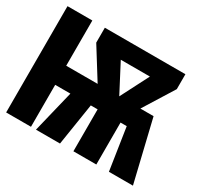

<svg xmlns="http://www.w3.org/2000/svg" viewBox="-121 -698 890 852"><g transform="rotate(30 324.0 -272.5)"><path d="M-1 0V-544.6H126.2V-312.8H287.2L190.3 -468.2V-544.6H603.1V-468.2L506.2 -312.8H573.8L648.7 0H525.6L492.8 -214.9H461V0H343.6V-214.9H308.7L274.9 0H151.8L204.1 -214.9H126.2V0ZM397.9 -312.8 471.8 -456.9H322.6Z"/></g></svg>

Font: FiraCode Nerd Font Mono
Style: Bold
Weight: 700
Monospace: yes
Designer: Carrois Corporate, Edenspiekermann AG, Nikita Prokopov
Foundry: Carrois Corporate, Edenspiekermann AG, Nikita Prokopov
Version: Version 6.002;Nerd Fonts 3.3.0